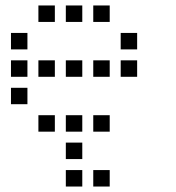

<svg xmlns="http://www.w3.org/2000/svg" viewBox="-20 -500 640 700"><path d="M121 -480Q120 -480 120 -480Q120 -480 120 -479V-421Q120 -420 120 -420Q120 -420 121 -420H179Q180 -420 180 -420Q180 -420 180 -421V-479Q180 -480 180 -480Q180 -480 179 -480ZM221 -480Q220 -480 220 -480Q220 -480 220 -479V-421Q220 -420 220 -420Q220 -420 221 -420H279Q280 -420 280 -420Q280 -420 280 -421V-479Q280 -480 280 -480Q280 -480 279 -480ZM321 -480Q320 -480 320 -480Q320 -480 320 -479V-421Q320 -420 320 -420Q320 -420 321 -420H379Q380 -420 380 -420Q380 -420 380 -421V-479Q380 -480 380 -480Q380 -480 379 -480ZM21 -380Q20 -380 20 -380Q20 -380 20 -379V-321Q20 -320 20 -320Q20 -320 21 -320H79Q80 -320 80 -320Q80 -320 80 -321V-379Q80 -380 80 -380Q80 -380 79 -380ZM421 -380Q420 -380 420 -380Q420 -380 420 -379V-321Q420 -320 420 -320Q420 -320 421 -320H479Q480 -320 480 -320Q480 -320 480 -321V-379Q480 -380 480 -380Q480 -380 479 -380ZM21 -280Q20 -280 20 -280Q20 -280 20 -279V-221Q20 -220 20 -220Q20 -220 21 -220H79Q80 -220 80 -220Q80 -220 80 -221V-279Q80 -280 80 -280Q80 -280 79 -280ZM121 -280Q120 -280 120 -280Q120 -280 120 -279V-221Q120 -220 120 -220Q120 -220 121 -220H179Q180 -220 180 -220Q180 -220 180 -221V-279Q180 -280 180 -280Q180 -280 179 -280ZM221 -280Q220 -280 220 -280Q220 -280 220 -279V-221Q220 -220 220 -220Q220 -220 221 -220H279Q280 -220 280 -220Q280 -220 280 -221V-279Q280 -280 280 -280Q280 -280 279 -280ZM321 -280Q320 -280 320 -280Q320 -280 320 -279V-221Q320 -220 320 -220Q320 -220 321 -220H379Q380 -220 380 -220Q380 -220 380 -221V-279Q380 -280 380 -280Q380 -280 379 -280ZM421 -280Q420 -280 420 -280Q420 -280 420 -279V-221Q420 -220 420 -220Q420 -220 421 -220H479Q480 -220 480 -220Q480 -220 480 -221V-279Q480 -280 480 -280Q480 -280 479 -280ZM21 -180Q20 -180 20 -180Q20 -180 20 -179V-121Q20 -120 20 -120Q20 -120 21 -120H79Q80 -120 80 -120Q80 -120 80 -121V-179Q80 -180 80 -180Q80 -180 79 -180ZM121 -80Q120 -80 120 -80Q120 -80 120 -79V-21Q120 -20 120 -20Q120 -20 121 -20H179Q180 -20 180 -20Q180 -20 180 -21V-79Q180 -80 180 -80Q180 -80 179 -80ZM221 -80Q220 -80 220 -80Q220 -80 220 -79V-21Q220 -20 220 -20Q220 -20 221 -20H279Q280 -20 280 -20Q280 -20 280 -21V-79Q280 -80 280 -80Q280 -80 279 -80ZM321 -80Q320 -80 320 -80Q320 -80 320 -79V-21Q320 -20 320 -20Q320 -20 321 -20H379Q380 -20 380 -20Q380 -20 380 -21V-79Q380 -80 380 -80Q380 -80 379 -80ZM221 20Q220 20 220 20Q220 20 220 21V79Q220 80 220 80Q220 80 221 80H279Q280 80 280 80Q280 80 280 79V21Q280 20 280 20Q280 20 279 20ZM221 120Q220 120 220 120Q220 120 220 121V179Q220 180 220 180Q220 180 221 180H279Q280 180 280 180Q280 180 280 179V121Q280 120 280 120Q280 120 279 120ZM321 120Q320 120 320 120Q320 120 320 121V179Q320 180 320 180Q320 180 321 180H379Q380 180 380 180Q380 180 380 179V121Q380 120 380 120Q380 120 379 120Z"/></svg>

Font: Doto Medium
Style: Regular
Weight: 500
Monospace: yes
Version: Version 1.000